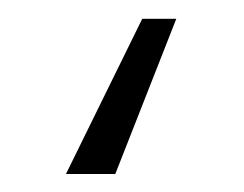

<svg xmlns="http://www.w3.org/2000/svg" viewBox="-20 2 266 209"><path d="M105.5 191.4H51.8L134.8 22.5H171.9Z"/></svg>

Font: Pretendard ExtraLight
Style: Regular
Weight: 200
Designer: Base glyphs from Inter by Rasmus Andersson; Hangeul glyphs from Noto Sans CJK(Source Han Sans) by Jang Soo-young and Kan
Foundry: Kil Hyung-jin
Version: Version 1.309